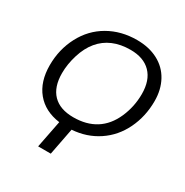

<svg xmlns="http://www.w3.org/2000/svg" viewBox="-202 -859 1181 1228"><g transform="rotate(30 389.0 -245.0)"><path d="M249.5 207.5 289.1 5.9Q177.2 -9.3 115.7 -84Q54.2 -158.7 54.2 -279.8Q54.2 -396.5 105.7 -494.4Q157.2 -592.3 249.5 -645.3Q341.8 -698.2 458 -698.2Q547.4 -698.2 613.5 -663.3Q679.7 -628.4 714.8 -564Q750 -499.5 750 -415.5Q750 -302.2 703.9 -206.8Q657.7 -111.3 573.2 -55.2Q488.8 1 381.3 8.3L342.8 207.5ZM453.6 -623Q380.9 -623 325 -599.1Q269 -575.2 230 -528.3Q190.9 -481.4 169.2 -411.1Q147.5 -340.8 147.5 -274.9Q147.5 -172.9 199.5 -119.4Q251.5 -65.9 350.6 -65.9Q446.8 -65.9 514.4 -108.4Q582 -150.9 619.4 -235.6Q656.7 -320.3 656.7 -413.6Q656.7 -514.6 603.8 -568.8Q550.8 -623 453.6 -623Z"/></g></svg>

Font: Liberation Sans
Style: Italic
Weight: 400
Italic angle: -12°
Designer: Steve Matteson
Foundry: Ascender Corporation
Version: Version 2.1.5